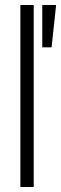

<svg xmlns="http://www.w3.org/2000/svg" viewBox="-20 -743 243 763"><path d="M61 0V-723H114V0ZM148 -555V-723H203L185 -555Z"/></svg>

Font: Archivo Condensed ExtraLight
Style: Regular
Weight: 250
Width: 3
Designer: Hector Gatti
Foundry: Omnibus-Type
Version: Version 2.001